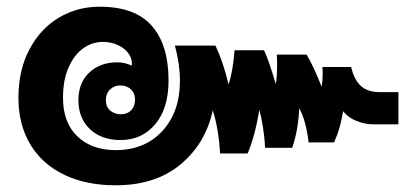

<svg xmlns="http://www.w3.org/2000/svg" viewBox="-20 -590 1244 573"><path d="M35 -298Q35 -381 68 -443Q101 -505 156 -537.5Q211 -570 277 -570Q383 -570 433 -513Q483 -456 483 -350Q483 -266 443 -219Q403 -172 340 -172Q283 -172 248.5 -204.5Q214 -237 214 -291Q214 -343 246.5 -373.5Q279 -404 330 -404Q353 -404 373 -394Q376 -411 365.5 -427.5Q355 -444 334 -454.5Q313 -465 287 -465Q255 -465 228 -445.5Q201 -426 184.5 -388.5Q168 -351 168 -298Q168 -224 211 -183Q254 -142 325 -142Q412 -142 464.5 -199Q517 -256 517 -349Q517 -399 502 -454H623Q647 -403 662 -338Q675 -375 680 -440H768Q782 -411 803 -339Q807 -362 807 -396Q807 -418 806 -427H895Q916 -392 940 -331Q943 -349 943 -370Q943 -384 942 -390H1028Q1037 -351 1057.5 -333Q1078 -315 1114 -315H1169V-219H1094Q1069 -219 1044 -229Q1019 -239 1004 -258Q999 -230 993.5 -210Q988 -190 977 -165H901Q894 -228 873 -267Q870 -200 852 -149H771Q770 -177 765 -209Q760 -241 754 -262Q740 -180 719 -132H637Q632 -208 615 -261Q594 -162 519 -99.5Q444 -37 325 -37Q237 -37 171.5 -68.5Q106 -100 70.5 -159Q35 -218 35 -298ZM383 -293Q383 -312 370.5 -323.5Q358 -335 339 -335Q321 -335 308.5 -323Q296 -311 296 -291Q296 -271 309 -260Q322 -249 341 -249Q360 -249 371.5 -261Q383 -273 383 -293Z"/></svg>

Font: Niramit
Style: Bold
Weight: 700
Designer: Katatrad Aksorn Co.,Ltd.
Foundry: Cadson Demak Co.,Ltd.
Version: Version 1.001; ttfautohint (v1.6)